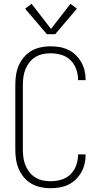

<svg xmlns="http://www.w3.org/2000/svg" viewBox="-20 -988 540 1016"><path d="M247 8Q221 8 195 2.5Q169 -3 146.5 -16Q124 -29 107 -49Q90 -69 79.5 -93Q69 -117 65 -143Q61 -169 61 -195V-540Q61 -566 65 -592Q69 -618 79.5 -642Q90 -666 107 -686Q124 -706 146.5 -719Q169 -732 195 -737.5Q221 -743 247 -743Q271 -743 295 -739Q319 -735 341 -724.5Q363 -714 380.5 -697Q398 -680 410 -659Q422 -638 427.5 -614.5Q433 -591 433 -567Q433 -566 433 -565.5Q433 -565 433 -564H393Q393 -565 393 -565.5Q393 -566 393 -566Q393 -595 383 -622.5Q373 -650 352.5 -670Q332 -690 304 -698Q276 -706 247 -706Q226 -706 205.5 -701.5Q185 -697 167 -686Q149 -675 136 -658.5Q123 -642 115 -622.5Q107 -603 104 -582Q101 -561 101 -540V-195Q101 -174 104 -153Q107 -132 115 -112.5Q123 -93 136 -76.5Q149 -60 167 -49Q185 -38 205.5 -33.5Q226 -29 247 -29Q276 -29 304 -37Q332 -45 352.5 -65Q373 -85 383 -112.5Q393 -140 393 -169Q393 -169 393 -169.5Q393 -170 393 -171H433Q433 -170 433 -169.5Q433 -169 433 -168Q433 -144 427.5 -120.5Q422 -97 410 -76Q398 -55 380.5 -38Q363 -21 341 -10.5Q319 0 295 4Q271 8 247 8ZM228 -807 113 -942 147 -968 250 -835 353 -968 387 -942 272 -807Z"/></svg>

Font: Zed Sans Extralight
Style: Regular
Weight: 200
Designer: Belleve Invis
Foundry: Belleve Invis
Version: Version 1.0.0; ttfautohint (v1.8.4)